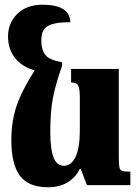

<svg xmlns="http://www.w3.org/2000/svg" viewBox="-20 -784 594 813"><path d="M532 -57V0H348L322 -69H318Q300 -32 265.5 -11.5Q231 9 184 9Q101 9 64.5 -39.5Q28 -88 28 -190Q28 -271 50.5 -336.5Q73 -402 127 -486Q73 -501 43.5 -538.5Q14 -576 14 -630Q14 -686 53 -725Q92 -764 161 -764Q275 -764 278 -690Q225 -690 198.5 -681Q172 -672 163.5 -655.5Q155 -639 155 -613Q155 -573 172 -551.5Q189 -530 243 -520V-506Q213 -420 203 -363.5Q193 -307 193 -225Q193 -151 207 -116.5Q221 -82 251 -82Q282 -82 300 -120Q318 -158 318 -231V-371Q318 -411 310.5 -423Q303 -435 281 -435V-492H483V-121Q483 -88 485.5 -76Q488 -64 497.5 -60.5Q507 -57 532 -57Z"/></svg>

Font: Noto Serif Armenian Black Cond
Style: Regular
Weight: 900
Width: 3
Designer: Monotype Design team
Foundry: Monotype Imaging Inc.
Version: Version 1.000